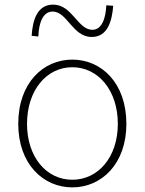

<svg xmlns="http://www.w3.org/2000/svg" viewBox="-20 -798 626 831"><path d="M293 13C419 13 527 -88 527 -262C527 -439 419 -540 293 -540C167 -540 59 -439 59 -262C59 -88 167 13 293 13ZM293 -20C181 -20 97 -118 97 -262C97 -407 181 -507 293 -507C405 -507 490 -407 490 -262C490 -118 405 -20 293 -20ZM377 -638C448 -638 465 -711 470 -773L440 -775C438 -718 420 -669 380 -669C316 -669 293 -778 210 -778C139 -778 121 -707 117 -643L146 -640C148 -700 166 -748 208 -748C271 -748 294 -638 377 -638Z"/></svg>

Font: Source Han Sans JP VF
Style: Regular
Weight: 250
Designer: Ryoko NISHIZUKA 西塚涼子 (kana, bopomofo & ideographs); Paul D. Hunt (Latin, Greek & Cyrillic); Sandoll Communications 산돌커뮤니
Foundry: Adobe
Version: Version 2.004;hotconv 1.0.118;makeotfexe 2.5.65603